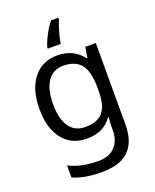

<svg xmlns="http://www.w3.org/2000/svg" viewBox="-179 -866 973 1207"><g transform="rotate(-20 307.5 -263.0)"><path d="M275 -546Q328 -546 370.5 -526Q413 -506 443 -465H448L460 -536H530V9Q530 124 471.5 182Q413 240 290 240Q172 240 97 206V125Q176 167 295 167Q364 167 403.5 126.5Q443 86 443 16V-5Q443 -17 444 -39.5Q445 -62 446 -71H442Q388 10 276 10Q172 10 113.5 -63Q55 -136 55 -267Q55 -395 113.5 -470.5Q172 -546 275 -546ZM287 -472Q220 -472 183 -418.5Q146 -365 146 -266Q146 -167 182.5 -114.5Q219 -62 289 -62Q370 -62 407 -105.5Q444 -149 444 -246V-267Q444 -377 406 -424.5Q368 -472 287 -472ZM363 -754Q355 -737 346.5 -710.5Q338 -684 331 -656Q324 -628 321 -606H234V-615Q239 -633 251 -660Q263 -687 279.5 -715.5Q296 -744 314 -766H363Z"/></g></svg>

Font: Noto Sans Old Italic
Style: Regular
Weight: 400
Designer: Monotype Design Team
Foundry: Monotype Imaging Inc.
Version: Version 2.003; ttfautohint (v1.8.4.7-5d5b)